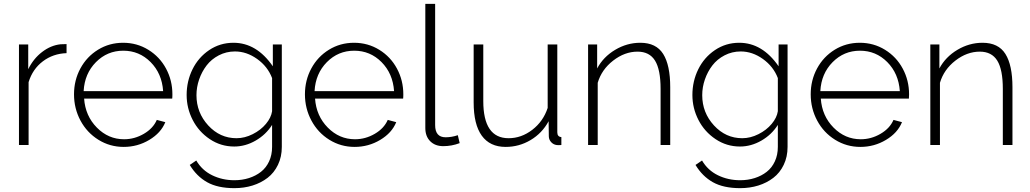

<svg xmlns="http://www.w3.org/2000/svg" viewBox="-20 -750 5329 993"><path d="M324.2 -475.1Q254.4 -472.7 201.7 -432.9Q148.9 -393.1 127.9 -325.2V0H78.1V-520H126V-392.1Q152.8 -446.8 197.8 -481.2Q242.7 -515.6 293 -521Q306.2 -522 324.2 -522Z M619.6 9.8Q548.3 9.8 489 -27.1Q429.7 -64 396.2 -126.5Q362.8 -189 362.8 -262.2Q362.8 -335 395.8 -396Q428.7 -457 487.1 -492.9Q545.4 -528.8 616.7 -528.8Q688.5 -528.8 747.3 -492.4Q806.2 -456.1 838.9 -395Q871.6 -334 871.6 -262.2Q871.6 -245.1 870.6 -240.2H415Q421.4 -150.4 481 -90.1Q540.5 -29.8 621.6 -29.8Q675.8 -29.8 723.9 -57.9Q772 -85.9 791 -129.9L835 -118.2Q812.5 -62.5 752 -26.4Q691.4 9.8 619.6 9.8ZM412.6 -278.8H823.7Q817.4 -370.1 758.8 -429Q700.2 -487.8 617.7 -487.8Q534.7 -487.8 476.1 -428.5Q417.5 -369.1 412.6 -278.8Z M945.3 -258.8Q945.3 -330.1 975.6 -391.6Q1005.9 -453.1 1062 -491Q1118.2 -528.8 1187.5 -528.8Q1307.1 -528.8 1391.1 -407.2V-520H1437.5V9.8Q1437.5 61 1417.7 102.3Q1397.9 143.6 1364 169.7Q1330.1 195.8 1286.1 209.5Q1242.2 223.1 1192.4 223.1Q1106 223.1 1051.3 192.4Q996.6 161.6 961.4 103L995.1 80.1Q1024.9 130.9 1077.4 156.5Q1129.9 182.1 1192.4 182.1Q1232.4 182.1 1267.6 170.9Q1302.7 159.7 1329.6 138.7Q1356.4 117.7 1371.8 84.5Q1387.2 51.3 1387.2 9.8V-104Q1355.5 -53.7 1302.2 -22.9Q1249 7.8 1191.4 7.8Q1122.1 7.8 1064.9 -30.5Q1007.8 -68.8 976.6 -129.6Q945.3 -190.4 945.3 -258.8ZM1387.2 -174.8V-346.2Q1364.3 -406.2 1309.8 -445.1Q1255.4 -483.9 1195.3 -483.9Q1150.4 -483.9 1111.8 -463.9Q1073.2 -443.8 1048.6 -411.6Q1023.9 -379.4 1010 -339.4Q996.1 -299.3 996.1 -257.8Q996.1 -167.5 1056.9 -101.3Q1117.7 -35.2 1203.1 -35.2Q1245.6 -35.2 1287.1 -56.2Q1328.6 -77.1 1355.5 -109.4Q1382.3 -141.6 1387.2 -174.8Z M1814 9.8Q1742.7 9.8 1683.3 -27.1Q1624 -64 1590.6 -126.5Q1557.1 -189 1557.1 -262.2Q1557.1 -335 1590.1 -396Q1623 -457 1681.4 -492.9Q1739.7 -528.8 1811 -528.8Q1882.8 -528.8 1941.7 -492.4Q2000.5 -456.1 2033.2 -395Q2065.9 -334 2065.9 -262.2Q2065.9 -245.1 2064.9 -240.2H1609.4Q1615.7 -150.4 1675.3 -90.1Q1734.9 -29.8 1815.9 -29.8Q1870.1 -29.8 1918.2 -57.9Q1966.3 -85.9 1985.4 -129.9L2029.3 -118.2Q2006.8 -62.5 1946.3 -26.4Q1885.7 9.8 1814 9.8ZM1606.9 -278.8H2018.1Q2011.7 -370.1 1953.1 -429Q1894.5 -487.8 1812 -487.8Q1729 -487.8 1670.4 -428.5Q1611.8 -369.1 1606.9 -278.8Z M2179.7 -730H2230.5V-103Q2230.5 -40 2284.7 -40Q2316.4 -40 2347.7 -50.8L2357.4 -9.8Q2316.4 5.9 2272.5 5.9Q2230.5 5.9 2205.1 -19.5Q2179.7 -44.9 2179.7 -87.9Z M2429.7 -220.2V-520H2479.5V-227.1Q2479.5 -35.2 2610.4 -35.2Q2676.3 -35.2 2732.9 -78.6Q2789.6 -122.1 2812.5 -191.9V-520H2862.3V-65.9Q2862.3 -42.5 2883.3 -41V0Q2866.2 1.5 2858.4 0Q2841.8 -2.4 2830.3 -15.1Q2818.8 -27.8 2818.4 -44.9L2817.4 -123Q2783.7 -61 2724.1 -25.6Q2664.6 9.8 2595.2 9.8Q2513.7 9.8 2471.7 -48.3Q2429.7 -106.4 2429.7 -220.2Z M3446.3 0H3396.5V-290Q3396.5 -390.1 3367.7 -436.5Q3338.9 -482.9 3277.3 -482.9Q3210.9 -482.9 3151.1 -436.5Q3091.3 -390.1 3071.3 -321.8V0H3021.5V-520H3068.4V-396Q3100.1 -455.6 3161.4 -492.2Q3222.7 -528.8 3291.5 -528.8Q3373.5 -528.8 3409.9 -470.9Q3446.3 -413.1 3446.3 -298.8Z M3561 -258.8Q3561 -330.1 3591.3 -391.6Q3621.6 -453.1 3677.7 -491Q3733.9 -528.8 3803.2 -528.8Q3922.9 -528.8 4006.8 -407.2V-520H4053.2V9.8Q4053.2 61 4033.4 102.3Q4013.7 143.6 3979.7 169.7Q3945.8 195.8 3901.9 209.5Q3857.9 223.1 3808.1 223.1Q3721.7 223.1 3667 192.4Q3612.3 161.6 3577.1 103L3610.8 80.1Q3640.6 130.9 3693.1 156.5Q3745.6 182.1 3808.1 182.1Q3848.1 182.1 3883.3 170.9Q3918.5 159.7 3945.3 138.7Q3972.2 117.7 3987.5 84.5Q4002.9 51.3 4002.9 9.8V-104Q3971.2 -53.7 3918 -22.9Q3864.7 7.8 3807.1 7.8Q3737.8 7.8 3680.7 -30.5Q3623.5 -68.8 3592.3 -129.6Q3561 -190.4 3561 -258.8ZM4002.9 -174.8V-346.2Q3980 -406.2 3925.5 -445.1Q3871.1 -483.9 3811 -483.9Q3766.1 -483.9 3727.5 -463.9Q3689 -443.8 3664.3 -411.6Q3639.6 -379.4 3625.7 -339.4Q3611.8 -299.3 3611.8 -257.8Q3611.8 -167.5 3672.6 -101.3Q3733.4 -35.2 3818.8 -35.2Q3861.3 -35.2 3902.8 -56.2Q3944.3 -77.1 3971.2 -109.4Q3998 -141.6 4002.9 -174.8Z M4429.7 9.8Q4358.4 9.8 4299.1 -27.1Q4239.7 -64 4206.3 -126.5Q4172.9 -189 4172.9 -262.2Q4172.9 -335 4205.8 -396Q4238.8 -457 4297.1 -492.9Q4355.5 -528.8 4426.8 -528.8Q4498.5 -528.8 4557.4 -492.4Q4616.2 -456.1 4648.9 -395Q4681.6 -334 4681.6 -262.2Q4681.6 -245.1 4680.7 -240.2H4225.1Q4231.4 -150.4 4291 -90.1Q4350.6 -29.8 4431.6 -29.8Q4485.8 -29.8 4533.9 -57.9Q4582 -85.9 4601.1 -129.9L4645 -118.2Q4622.6 -62.5 4562 -26.4Q4501.5 9.8 4429.7 9.8ZM4222.7 -278.8H4633.8Q4627.4 -370.1 4568.8 -429Q4510.3 -487.8 4427.7 -487.8Q4344.7 -487.8 4286.1 -428.5Q4227.5 -369.1 4222.7 -278.8Z M5216.3 0H5166.5V-290Q5166.5 -390.1 5137.7 -436.5Q5108.9 -482.9 5047.4 -482.9Q4981 -482.9 4921.1 -436.5Q4861.3 -390.1 4841.3 -321.8V0H4791.5V-520H4838.4V-396Q4870.1 -455.6 4931.4 -492.2Q4992.7 -528.8 5061.5 -528.8Q5143.6 -528.8 5179.9 -470.9Q5216.3 -413.1 5216.3 -298.8Z"/></svg>

Font: Rawline Light
Style: Regular
Weight: 300
Designer: Matt McInerney, Pablo Impallari, Rodrigo Fuenzalida
Foundry: Matt McInerney, Pablo Impallari, Rodrigo Fuenzalida
Version: Version 4.020;PS 004.020;hotconv 1.0.88;makeotf.lib2.5.64775